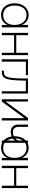

<svg xmlns="http://www.w3.org/2000/svg" viewBox="1515 -2063 562 3632"><g transform="rotate(90 1796.0 -247.0)"><path d="M263 14Q196.5 14 147 -18Q97.5 -50 70 -107.2Q42.5 -164.5 42.5 -241Q42.5 -319.5 70.5 -379.8Q98.5 -440 148.2 -474Q198 -508 262.5 -508Q340 -508 394.8 -460.5Q449.5 -413 472 -326.5L452 -313.5V-495H497.5V0H451.5L457.5 -171L471 -155Q457 -101 427.5 -63.2Q398 -25.5 356.5 -5.8Q315 14 263 14ZM265 -26.5Q322.5 -26.5 364.2 -52.5Q406 -78.5 428.8 -126.5Q451.5 -174.5 451.5 -241Q451.5 -309.5 428.2 -360.5Q405 -411.5 363 -439.5Q321 -467.5 264.5 -467.5Q208.5 -467.5 168.5 -441Q128.5 -414.5 107 -365Q85.5 -315.5 85.5 -246Q85.5 -177 106.8 -128Q128 -79 168.2 -52.8Q208.5 -26.5 265 -26.5Z M602 0V-495H646V-240L603 -273.5H1015L979 -240V-495H1022.5V0H979V-266.5L1015 -233H603L646 -266.5V0Z M1100.5 -495H1401V-456H1113.5L1146.5 -488V0.5H1100.5Z M1706.5 0V-486.5L1736 -455H1464.5V-495H1750V0ZM1315 0V-39.5H1336.5Q1349.5 -39.5 1364.5 -41Q1379.5 -42.5 1394 -49.8Q1408.5 -57 1420.8 -73.5Q1433 -90 1441 -120.5Q1449 -151 1453.8 -193Q1458.5 -235 1461 -280.5Q1463.5 -326 1464 -367.5Q1464.5 -409 1464.5 -439.8Q1464.5 -470.5 1464.5 -482.5H1505.5Q1505.5 -461 1504.8 -415Q1504 -369 1501.5 -312Q1499 -255 1493.2 -199.8Q1487.5 -144.5 1476.5 -105Q1470 -82 1461.5 -64.8Q1453 -47.5 1441.2 -35.2Q1429.5 -23 1414.2 -15.2Q1399 -7.5 1379.8 -3.8Q1360.5 0 1336.5 0Z M1857.5 0V-495H1901V-26L1869 -29L2211.5 -495H2259L2258.5 0H2215V-453.5L2248.5 -473L1901 0Z M2637.5 0 2638 -302 2651.5 -287Q2644 -248.5 2614.5 -222Q2585 -195.5 2546.5 -182Q2508 -168.5 2472.5 -168.5Q2429 -168.5 2398.5 -187Q2368 -205.5 2352.2 -236.2Q2336.5 -267 2336.5 -303.5V-495H2379.5V-310Q2379.5 -271 2405.2 -240.2Q2431 -209.5 2481 -209.5Q2514 -209.5 2550.5 -224.2Q2587 -239 2612.5 -265.5Q2638 -292 2638 -327.5V-495H2681V0Z M2777.5 14Q2711 14 2661.5 -18Q2612 -50 2584.5 -107.2Q2557 -164.5 2557 -241Q2557 -319.5 2585 -379.8Q2613 -440 2662.8 -474Q2712.5 -508 2777 -508Q2854.5 -508 2909.2 -460.5Q2964 -413 2986.5 -326.5L2966.5 -313.5V-495H3012V0H2966L2972 -171L2985.5 -155Q2971.5 -101 2942 -63.2Q2912.5 -25.5 2871 -5.8Q2829.5 14 2777.5 14ZM2779.5 -26.5Q2837 -26.5 2878.8 -52.5Q2920.5 -78.5 2943.2 -126.5Q2966 -174.5 2966 -241Q2966 -309.5 2942.8 -360.5Q2919.5 -411.5 2877.5 -439.5Q2835.5 -467.5 2779 -467.5Q2723 -467.5 2683 -441Q2643 -414.5 2621.5 -365Q2600 -315.5 2600 -246Q2600 -177 2621.2 -128Q2642.5 -79 2682.8 -52.8Q2723 -26.5 2779.5 -26.5Z M3116.5 0V-495H3160.5V-240L3117.5 -273.5H3529.5L3493.5 -240V-495H3537V0H3493.5V-266.5L3529.5 -233H3117.5L3160.5 -266.5V0Z"/></g></svg>

Font: Russolo 10pt ExtraLight
Style: Regular
Weight: 200
Designer: Micah Stupak-Hahn
Version: Version 1.000